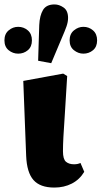

<svg xmlns="http://www.w3.org/2000/svg" viewBox="-50 -830 458 866"><path d="M195 16Q131 16 101 -18Q71 -52 68 -127L55 -465L235 -498L253 -487Q247 -381 242.5 -316Q238 -251 236 -213Q234 -175 234 -148Q234 -112 247.5 -100.5Q261 -89 284 -89Q301 -89 313 -95L330 -55Q309 -20 274 -2Q239 16 195 16ZM32 -588Q8 -588 -11 -603.5Q-30 -619 -30 -648Q-30 -677 -11 -693Q8 -709 32 -709Q57 -709 75.5 -693Q94 -677 94 -648Q94 -619 75.5 -603.5Q57 -588 32 -588ZM181 -545 122 -556 127 -717Q129 -760 144 -785Q159 -810 196 -810Q217 -810 237 -796Q257 -782 257 -749Q257 -731 250 -711Q243 -691 229 -659ZM326 -588Q303 -588 283.5 -603.5Q264 -619 264 -648Q264 -677 283.5 -693Q303 -709 326 -709Q351 -709 369.5 -693Q388 -677 388 -648Q388 -619 369.5 -603.5Q351 -588 326 -588Z"/></svg>

Font: Source Serif 4 Black
Style: Regular
Weight: 900
Designer: Frank Grießhammer
Foundry: Adobe
Version: Version 4.005;hotconv 1.1.0;makeotfexe 2.6.0